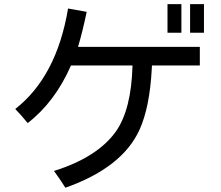

<svg xmlns="http://www.w3.org/2000/svg" viewBox="-20 -838 1040 905"><path d="M347.7 -617.2H921.9V-529.3H696.3L695.3 -511.7Q685.5 -332 637.7 -226.6Q556.6 -47.9 288.1 46.9Q260.7 2.9 234.4 -32.2Q440.4 -96.7 527.3 -219.7Q598.6 -322.3 604.5 -526.4V-529.3H314.5Q239.3 -357.4 110.4 -257.8Q80.1 -295.9 51.8 -324.2Q247.1 -476.6 300.8 -797.9L388.7 -782.2Q367.2 -680.7 347.7 -617.2ZM835 -818.4V-683.6H769.5V-818.4ZM941.4 -818.4V-683.6H876V-818.4Z"/></svg>

Font: MotoyaLCedar
Style: W3 mono
Weight: 400
Version: Version 1.01